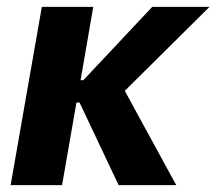

<svg xmlns="http://www.w3.org/2000/svg" viewBox="-20 -540 631 560"><path d="M11 0H161L203 -241H212L326 0H494L344 -275L591 -520H424L223 -306H215L252 -520H102Z"/></svg>

Font: Fixel Text 20240404
Style: Bold Italic
Weight: 700
Width: 4
Italic angle: -10°
Designer: AlfaBravo + MacPaw
Foundry: Kyrylo Tkachov, Marchela Mozhyna, Serhii Makarenko, Maria Weinstein, Zakhar Kryvoshyya
Version: Version 1.211;Glyphs 3.2 (3225)